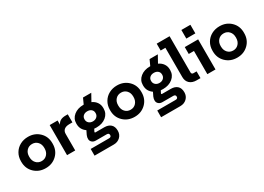

<svg xmlns="http://www.w3.org/2000/svg" viewBox="-12 -1620 3722 2709"><g transform="rotate(-30 1849.0 -265.0)"><path d="M290 9.8Q179.7 9.8 106.4 -61Q33.2 -131.8 33.2 -241.2V-251Q33.2 -322.8 66.9 -379.9Q100.6 -437 159.2 -468.5Q217.8 -500 290 -500Q398.9 -500 471.9 -429.7Q544.9 -359.4 544.9 -251V-241.2Q544.9 -131.8 471.9 -61Q398.9 9.8 290 9.8ZM290 -106Q343.8 -106 378.4 -144Q413.1 -182.1 413.1 -241.2V-251Q413.1 -309.6 378.4 -346.7Q343.8 -383.8 290 -383.8Q235.4 -383.8 200.7 -346.4Q166 -309.1 166 -251V-241.2Q166 -181.6 200.7 -143.8Q235.4 -106 290 -106Z M639.6 0V-490.2H768.6V-421.9Q800.3 -494.1 898.4 -494.1H936.5V-362.8H886.7Q831.5 -362.8 802 -338.9Q772.5 -314.9 772.5 -270V0Z M972.2 200.2V90.8H1271.5Q1308.6 90.8 1308.6 58.1Q1308.6 24.9 1271.5 24.9H1095.2Q1058.1 24.9 1035.2 5.1Q1012.2 -14.6 1010 -44.2Q1007.8 -73.7 1022.5 -107.9L1052.2 -168.9Q975.6 -222.2 975.6 -312V-321.8Q975.6 -399.9 1037.1 -450Q1098.6 -500 1195.3 -500H1199.2L1241.2 -591.8H1375.5L1311.5 -476.1Q1360.4 -454.6 1387.9 -414.3Q1415.5 -374 1415.5 -323.2V-312Q1415.5 -231.9 1353.8 -180.9Q1292 -129.9 1195.3 -129.9Q1182.6 -129.9 1158.2 -131.8L1139.2 -94.2Q1135.7 -88.4 1138.2 -83.3Q1140.6 -78.1 1147.5 -78.1H1291.5Q1356.4 -78.1 1394.5 -43.9Q1432.6 -9.8 1432.6 59.1Q1432.6 120.1 1391.1 160.2Q1349.6 200.2 1285.2 200.2ZM1285.2 -311V-315.9Q1285.2 -351.1 1260.3 -372.6Q1235.4 -394 1195.3 -394Q1155.3 -394 1130.4 -372.3Q1105.5 -350.6 1105.5 -315.9V-311Q1105.5 -275.9 1130.6 -252.9Q1155.8 -230 1195.3 -230Q1234.9 -230 1260 -252.9Q1285.2 -275.9 1285.2 -311Z M1739.3 9.8Q1628.9 9.8 1555.7 -61Q1482.4 -131.8 1482.4 -241.2V-251Q1482.4 -322.8 1516.1 -379.9Q1549.8 -437 1608.4 -468.5Q1667 -500 1739.3 -500Q1848.1 -500 1921.1 -429.7Q1994.1 -359.4 1994.1 -251V-241.2Q1994.1 -131.8 1921.1 -61Q1848.1 9.8 1739.3 9.8ZM1739.3 -106Q1793 -106 1827.6 -144Q1862.3 -182.1 1862.3 -241.2V-251Q1862.3 -309.6 1827.6 -346.7Q1793 -383.8 1739.3 -383.8Q1684.6 -383.8 1649.9 -346.4Q1615.2 -309.1 1615.2 -251V-241.2Q1615.2 -181.6 1649.9 -143.8Q1684.6 -106 1739.3 -106Z M2056.6 200.2V90.8H2356Q2393.1 90.8 2393.1 58.1Q2393.1 24.9 2356 24.9H2179.7Q2142.6 24.9 2119.6 5.1Q2096.7 -14.6 2094.5 -44.2Q2092.3 -73.7 2106.9 -107.9L2136.7 -168.9Q2060.1 -222.2 2060.1 -312V-321.8Q2060.1 -399.9 2121.6 -450Q2183.1 -500 2279.8 -500H2283.7L2325.7 -591.8H2460L2396 -476.1Q2444.8 -454.6 2472.4 -414.3Q2500 -374 2500 -323.2V-312Q2500 -231.9 2438.2 -180.9Q2376.5 -129.9 2279.8 -129.9Q2267.1 -129.9 2242.7 -131.8L2223.6 -94.2Q2220.2 -88.4 2222.7 -83.3Q2225.1 -78.1 2231.9 -78.1H2376Q2440.9 -78.1 2479 -43.9Q2517.1 -9.8 2517.1 59.1Q2517.1 120.1 2475.6 160.2Q2434.1 200.2 2369.6 200.2ZM2369.6 -311V-315.9Q2369.6 -351.1 2344.7 -372.6Q2319.8 -394 2279.8 -394Q2239.7 -394 2214.8 -372.3Q2189.9 -350.6 2189.9 -315.9V-311Q2189.9 -275.9 2215.1 -252.9Q2240.2 -230 2279.8 -230Q2319.3 -230 2344.5 -252.9Q2369.6 -275.9 2369.6 -311Z M2751.5 0Q2680.7 0 2639.6 -37.6Q2598.6 -75.2 2598.6 -141.1V-618.2H2521.5V-730H2731.4V-138.2Q2731.4 -126.5 2739.7 -118.2Q2748 -109.9 2759.8 -109.9H2813.5V0Z M2919.4 -583V-723.1H3066.4V-583ZM2925.3 0V-377.9H2840.3V-490.2H3058.1V0Z M3410.2 9.8Q3299.8 9.8 3226.6 -61Q3153.3 -131.8 3153.3 -241.2V-251Q3153.3 -322.8 3187 -379.9Q3220.7 -437 3279.3 -468.5Q3337.9 -500 3410.2 -500Q3519 -500 3592 -429.7Q3665 -359.4 3665 -251V-241.2Q3665 -131.8 3592 -61Q3519 9.8 3410.2 9.8ZM3410.2 -106Q3463.9 -106 3498.5 -144Q3533.2 -182.1 3533.2 -241.2V-251Q3533.2 -309.6 3498.5 -346.7Q3463.9 -383.8 3410.2 -383.8Q3355.5 -383.8 3320.8 -346.4Q3286.1 -309.1 3286.1 -251V-241.2Q3286.1 -181.6 3320.8 -143.8Q3355.5 -106 3410.2 -106Z"/></g></svg>

Font: SUSE
Style: Bold
Weight: 700
Designer: Rene Bieder
Foundry: SUSE
Version: Version 1.000